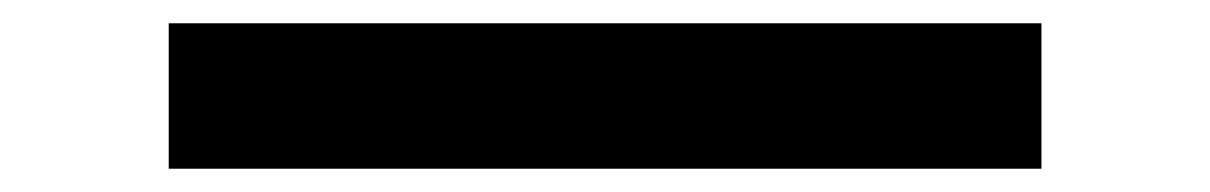

<svg xmlns="http://www.w3.org/2000/svg" viewBox="-20 -1020 1040 165"><path d="M125 -875V-1000H875V-875Z"/></svg>

Font: Picon
Style: Regular
Weight: 400
Designer: yne
Foundry: yne
Version: Version 21.02.27; git-deadbeef-release